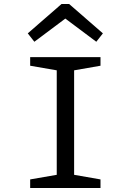

<svg xmlns="http://www.w3.org/2000/svg" viewBox="-20 -941 654 961"><path d="M131 0V-43L264 -66V-589L131 -612V-655H483V-612L351 -589V-66L483 -43V0ZM152 -732 119 -774 288 -921H326L495 -774L462 -732L307 -848Z"/></svg>

Font: Intel One Mono
Style: Regular
Weight: 400
Monospace: yes
Designer: Fred Shallcrass
Foundry: Frere-Jones Type LLC
Version: Version 1.400;hotconv 1.1.0;makeotfexe 2.6.0;FJTRelease1.4